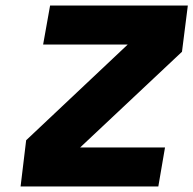

<svg xmlns="http://www.w3.org/2000/svg" viewBox="-20 -670 695 690"><path d="M160 -650H655L634 -484L268 -140H573L549 0H54L74 -166L439 -510H135Z"/></svg>

Font: Overused Grotesk ExtraBold
Style: Italic
Weight: 800
Italic angle: -10°
Version: Version 0.003